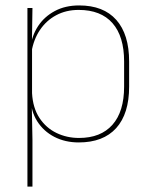

<svg xmlns="http://www.w3.org/2000/svg" viewBox="-20 -515 554 707"><path d="M270 9.5Q220 9.5 180.2 -11Q140.5 -31.5 117 -68.5Q93.5 -105.5 93 -155.5H87L98 -172Q101 -117.5 125.2 -80.8Q149.5 -44 187.8 -25.5Q226 -7 271 -7Q351 -7 394 -55.5Q437 -104 437 -196V-288.5Q437 -381 394.2 -429.8Q351.5 -478.5 269.5 -478.5Q223.5 -478.5 187 -459Q150.5 -439.5 127 -404.5Q103.5 -369.5 96 -323L87 -341.5H92.5Q97.5 -384 120.2 -418.8Q143 -453.5 181.5 -474.2Q220 -495 271.5 -495Q361 -495 408.2 -441.8Q455.5 -388.5 455.5 -288.5V-196Q455.5 -96 407.8 -43.2Q360 9.5 270 9.5ZM81 172V-485.5H99.5L97.5 -356L98 -346.5V-138L97 -130.5L99.5 0V172Z"/></svg>

Font: Anek Odia Thin
Style: Regular
Weight: 250
Version: Version 1.003